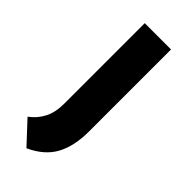

<svg xmlns="http://www.w3.org/2000/svg" viewBox="-214 -475 723 723"><g transform="rotate(45 147.5 -113.0)"><path d="M101 211 20 124Q50 102 66.5 70Q83 38 83 -8V-437H223V0Q223 78 195 129.5Q167 181 101 211Z"/></g></svg>

Font: Josefin Sans Thin
Style: Bold
Weight: 700
Version: Version 2.000